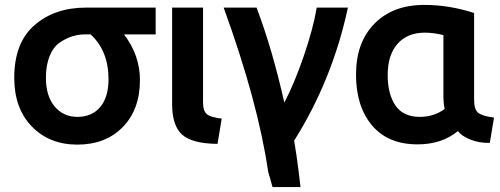

<svg xmlns="http://www.w3.org/2000/svg" viewBox="-20 -564 2038 782"><path d="M550 -238Q550 -118 480 -46.5Q410 25 295 25Q181 25 109.5 -49Q38 -123 38 -247Q38 -390 120.5 -461.5Q203 -533 330 -533H614V-424H485Q550 -339 550 -238ZM422 -241Q422 -357 349 -424H328Q301 -424 276 -416.5Q251 -409 224.5 -391.5Q198 -374 182.5 -336.5Q167 -299 167 -247Q167 -173 202.5 -130.5Q238 -88 295 -88Q355 -88 388.5 -128.5Q422 -169 422 -241Z M883 -81 866 22Q763 21 722 -15.5Q681 -52 681 -140V-177V-533H807V-147Q807 -112 822.5 -99Q838 -86 883 -81Z M1138 -146Q1179 -224 1217.5 -336.5Q1256 -449 1270 -533H1397Q1334 -239 1178 9Q1189 74 1195 124V123L1204 198H1090Q1083 171 1072 134Q1031 -147 891 -533H1025Q1090 -361 1138 -146Z M1845 -30Q1779 24 1681 24Q1560 24 1495 -53.5Q1430 -131 1430 -260Q1430 -391 1505 -467.5Q1580 -544 1708 -544Q1810 -544 1911 -511V-157Q1911 -117 1928.5 -104Q1946 -91 1992 -85L1975 18Q1932 19 1896 4.5Q1860 -10 1845 -30ZM1786 -171V-421Q1746 -431 1711 -431Q1639 -431 1599 -385.5Q1559 -340 1559 -258Q1559 -181 1590.5 -134.5Q1622 -88 1690 -88Q1747 -88 1791 -120Q1786 -145 1786 -171Z"/></svg>

Font: Repo
Style: DemiBold
Weight: 600
Designer: Stefan Peev
Foundry: Context Ltd
Version: Version 001.000